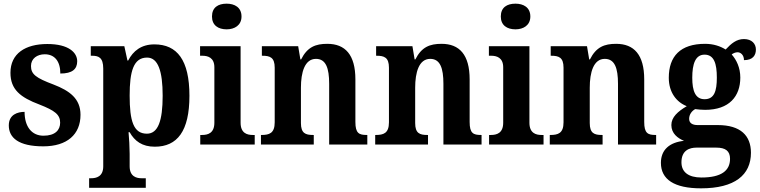

<svg xmlns="http://www.w3.org/2000/svg" viewBox="-20 -788 4146 1047"><path d="M216 10C346 10 419 -55 419 -162C419 -250 360 -293 272 -327C176 -363 149 -383 149 -428C149 -469 183 -492 224 -492C278 -492 309 -454 309 -387C374 -387 401 -411 401 -454C401 -501 355 -548 238 -548C118 -548 37 -496 37 -391C37 -300 91 -257 195 -218C279 -185 308 -163 308 -119C308 -79 281 -48 217 -48C154 -48 114 -96 114 -178C77 -178 28 -164 28 -104C28 -37 81 10 216 10Z M466 236H775V184H752C726 184 687 176 687 119V51C687 17 684 -38 681 -67H687C714 -19 755 12 824 12C947 12 1013 -73 1013 -266C1013 -460 946 -546 822 -546C750 -546 706 -510 679 -458H675L658 -536H475V-484H482C517 -484 543 -475 543 -414V119C543 176 504 184 477 184H466ZM781 -59C708 -59 687 -128 687 -267C687 -399 708 -474 782 -474C842 -474 867 -400 867 -266C867 -129 842 -59 781 -59Z M1216 -628C1259 -628 1297 -650 1297 -698C1297 -748 1259 -768 1216 -768C1170 -768 1136 -748 1136 -698C1136 -650 1170 -628 1216 -628ZM1072 0H1369V-52H1358C1327 -52 1292 -62 1292 -119V-536H1071V-484H1084C1113 -484 1149 -474 1149 -421V-119C1149 -62 1114 -52 1082 -52H1072Z M1403 0H1691V-52H1687C1646 -52 1621 -61 1621 -117V-310C1621 -392 1641 -467 1703 -467C1757 -467 1775 -417 1775 -331V0H1983V-52H1980C1938 -52 1918 -61 1918 -123V-355C1918 -490 1862 -549 1765 -549C1701 -549 1656 -532 1622 -464H1618L1606 -536H1408V-484H1411C1452 -484 1478 -475 1478 -419V-121C1478 -61 1448 -52 1406 -52H1403Z M2026 0H2314V-52H2310C2269 -52 2244 -61 2244 -117V-310C2244 -392 2264 -467 2326 -467C2380 -467 2398 -417 2398 -331V0H2606V-52H2603C2561 -52 2541 -61 2541 -123V-355C2541 -490 2485 -549 2388 -549C2324 -549 2279 -532 2245 -464H2241L2229 -536H2031V-484H2034C2075 -484 2101 -475 2101 -419V-121C2101 -61 2071 -52 2029 -52H2026Z M2791 -628C2834 -628 2872 -650 2872 -698C2872 -748 2834 -768 2791 -768C2745 -768 2711 -748 2711 -698C2711 -650 2745 -628 2791 -628ZM2647 0H2944V-52H2933C2902 -52 2867 -62 2867 -119V-536H2646V-484H2659C2688 -484 2724 -474 2724 -421V-119C2724 -62 2689 -52 2657 -52H2647Z M2978 0H3266V-52H3262C3221 -52 3196 -61 3196 -117V-310C3196 -392 3216 -467 3278 -467C3332 -467 3350 -417 3350 -331V0H3558V-52H3555C3513 -52 3493 -61 3493 -123V-355C3493 -490 3437 -549 3340 -549C3276 -549 3231 -532 3197 -464H3193L3181 -536H2983V-484H2986C3027 -484 3053 -475 3053 -419V-121C3053 -61 3023 -52 2981 -52H2978Z M3803 239C3987 239 4075 166 4075 45C4075 -48 4019 -106 3894 -106H3784C3757 -106 3738 -116 3738 -140C3738 -165 3754 -184 3771 -193C3782 -191 3811 -189 3825 -189C3957 -189 4017 -263 4017 -365C4017 -419 3996 -462 3970 -491C3977 -497 3990 -503 4002 -503C4019 -503 4037 -488 4037 -460C4086 -460 4102 -487 4102 -518C4102 -549 4080 -575 4037 -575C3996 -575 3968 -551 3937 -518C3908 -536 3871 -549 3825 -549C3690 -549 3627 -481 3627 -364C3627 -284 3669 -231 3725 -209C3676 -180 3641 -149 3641 -106C3641 -60 3676 -34 3710 -20C3632 -12 3584 28 3584 100C3584 190 3656 239 3803 239ZM3822 -247C3772 -247 3755 -292 3755 -364C3755 -439 3772 -490 3822 -490C3874 -490 3889 -441 3889 -365C3889 -291 3875 -247 3822 -247ZM3805 180C3735 180 3696 151 3696 97C3696 31 3741 17 3778 17H3886C3936 17 3961 35 3961 78C3961 143 3913 180 3805 180Z"/></svg>

Font: Noto Serif Bengali SemiCondensed
Style: Bold
Weight: 700
Width: 4
Designer: Juan Bruce, Universal Thirst, Indian Type Foundry and the Monotype Design Team.
Foundry: Monotype Imaging Inc.
Version: Version 2.003